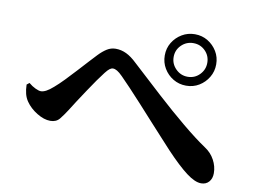

<svg xmlns="http://www.w3.org/2000/svg" viewBox="-73 -814 1146 871"><g transform="rotate(10 500.0 -378.5)"><path d="M758.4 -471.7Q725.9 -471.7 698.9 -487.8Q672 -503.9 655.9 -530.9Q639.8 -557.8 639.8 -590.3Q639.8 -623.5 655.9 -649.9Q672 -676.4 698.9 -692.5Q725.9 -708.6 758.4 -708.6Q791.5 -708.6 818 -692.5Q844.5 -676.4 860.6 -649.9Q876.7 -623.5 876.7 -590.3Q876.7 -557.8 860.6 -530.9Q844.5 -503.9 818 -487.8Q791.5 -471.7 758.4 -471.7ZM902.5 -47.3Q874.2 -47.3 834.5 -77.2Q794.8 -107 736.1 -169Q718.5 -188.4 690.7 -218.5Q662.9 -248.6 630.8 -284.1Q598.8 -319.6 567 -354.4Q535.2 -389.2 508.1 -418Q480.9 -446.8 463.9 -463.7Q449.2 -478.5 438.6 -484.7Q428 -490.9 419.2 -490.9Q411.9 -490.9 403.9 -485Q395.9 -479 384.6 -464.5Q372.6 -449.3 354.9 -424.2Q337.2 -399 318.2 -370.3Q299.1 -341.6 281.7 -314.9Q264.4 -288.2 253 -269.7Q237 -244.8 222 -226.2Q207 -207.6 179.5 -207.6Q150.4 -207.6 117.7 -227.7Q85 -247.7 65.9 -275.6Q55.7 -290.2 50.9 -308.7Q46.1 -327.2 45.5 -351.1L57.4 -360.5Q72.8 -347.5 88.8 -340Q104.8 -332.5 114.2 -332.5Q125.2 -332.5 138.8 -339.7Q152.5 -346.9 170.6 -362.9Q189.8 -379.3 213.6 -403.9Q237.4 -428.5 261.7 -455.1Q285.9 -481.7 306.5 -504Q327.2 -526.2 338 -537.8Q357.1 -557.9 375.7 -569.6Q394.4 -581.3 415.8 -581.3Q441.5 -581.3 465.1 -570Q488.7 -558.8 514.5 -533.9Q583.5 -470.1 651.3 -408.3Q719.1 -346.5 781.1 -295.1Q843 -243.7 891.7 -210.9Q920.3 -192.4 936.1 -163Q951.9 -133.7 951.9 -102.2Q951.9 -77.6 938.5 -62.5Q925.1 -47.3 902.5 -47.3ZM758.4 -512.7Q790.9 -512.7 813.3 -535.6Q835.7 -558.5 835.7 -590.3Q835.7 -622.8 813.3 -645.2Q790.9 -667.6 758.4 -667.6Q726.5 -667.6 703.6 -645.2Q680.7 -622.8 680.7 -590.3Q680.7 -558.5 703.6 -535.6Q726.5 -512.7 758.4 -512.7Z"/></g></svg>

Font: Noto Serif HK ExtraLight
Style: Regular
Weight: 200
Designer: Ryoko NISHIZUKA 西塚涼子 (kana & ideographs); Frank Grießhammer (Latin, Greek & Cyrillic); Wenlong ZHANG 张文龙 (bopomofo); San
Foundry: Adobe
Version: Version 2.002-H1;hotconv 1.1.0;makeotfexe 2.6.0